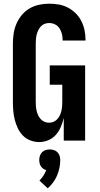

<svg xmlns="http://www.w3.org/2000/svg" viewBox="-20 -763 540 1042"><path d="M192 8Q168 8 144.5 -1Q121 -10 104 -27.5Q87 -45 76.5 -67.5Q66 -90 60 -113.5Q54 -137 52 -161.5Q50 -186 50 -210V-525Q50 -553 54 -580.5Q58 -608 69 -633.5Q80 -659 98 -681Q116 -703 140 -717Q164 -731 191.5 -737Q219 -743 247 -743Q273 -743 299 -738.5Q325 -734 348 -722Q371 -710 390 -691.5Q409 -673 421 -649.5Q433 -626 438.5 -600.5Q444 -575 444 -549V-543H320V-546Q320 -562 316 -578.5Q312 -595 303 -609Q294 -623 279 -630.5Q264 -638 247 -638Q234 -638 222 -633.5Q210 -629 201.5 -619.5Q193 -610 187.5 -598.5Q182 -587 179 -575Q176 -563 175 -550Q174 -537 174 -525V-210Q174 -198 175 -185.5Q176 -173 179 -160.5Q182 -148 187.5 -136.5Q193 -125 201.5 -116Q210 -107 221.5 -102Q233 -97 246 -97Q259 -97 270.5 -102Q282 -107 290.5 -116Q299 -125 304.5 -136.5Q310 -148 313 -160.5Q316 -173 317 -185.5Q318 -198 318 -210V-303H250V-408H442V0H326V-123Q320 -98 310 -74Q300 -50 283 -31Q266 -12 242 -2Q218 8 192 8ZM239 259 194 217Q206 205 215.5 190.5Q225 176 231 160Q222 158 214.5 152.5Q207 147 202 139.5Q197 132 195 123Q193 114 193 105Q193 94 196.5 83Q200 72 208 63.5Q216 55 227.5 51.5Q239 48 250 48Q261 48 272.5 51.5Q284 55 292 63.5Q300 72 303.5 83Q307 94 307 105Q307 127 302.5 148.5Q298 170 289.5 190Q281 210 268 227.5Q255 245 239 259Z"/></svg>

Font: Iosevka Term Curly Extrabold
Style: Regular
Weight: 800
Designer: Belleve Invis
Foundry: Belleve Invis
Version: Version 32.3.0